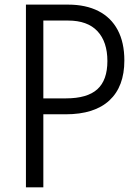

<svg xmlns="http://www.w3.org/2000/svg" viewBox="-20 -804 580 824"><path d="M91.3 -784.2H272Q348.1 -784.2 402.3 -756.6Q456.5 -729 485.1 -675.3Q513.7 -621.6 513.7 -544.4Q513.7 -432.6 449.5 -373Q385.3 -313.5 261.7 -313.5H166V0H91.3ZM262.7 -381.8Q354.5 -381.8 397.7 -420.9Q440.9 -460 440.9 -542Q440.9 -624.5 398.2 -670.2Q355.5 -715.8 272 -715.8H166V-381.8Z"/></svg>

Font: Decalotype Light
Style: Regular
Weight: 300
Designer: Alfredo Marco Pradil
Foundry: Alfredo Marco Pradil
Version: Version 1.0